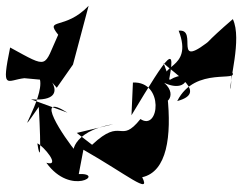

<svg xmlns="http://www.w3.org/2000/svg" viewBox="-106 -518 835 663"><g transform="rotate(-90 311.5 -186.5)"><path d="M420 -352 623 -298C537 -380 583 -451 523 -403C410 -455 404 -432 479 -569C328 -600 366 -581 373 -520L368 -466C303 -451 133 -568 274 -470C105 -461 88 -466 148 -475C139 -454 66 -392 81 -444C-37 -359 46 -239 42 -332L126 -316C40 -165 -32 -81 31 -113C50 -27 173 -11 313 -26C268 -51 309 18 357 -37C314 54 416 64 367 -18L425 -39C386 0 323 115 294 8C418 70 355 228 396 196L335 193C357 185 508 233 577 200C422 20 490 138 513 133C390 -17 545 85 537 13C397 67 424 -74 353 -23C496 6 463 -19 245 -150L358 -145C363 -36 188 -54 232 -119C142 -191 242 -181 143 -286L184 -339L214 -213C191 -359 101 -363 116 -339C168 -383 331 -492 254 -371L300 -497C288 -327 431 -490 340 -408Z"/></g></svg>

Font: Asimov Silicon
Style: Regular
Weight: 400
Designer: Google
Version: Version 2.000980; 2014